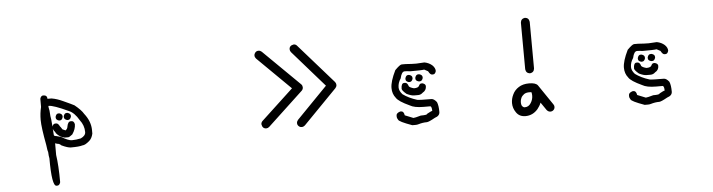

<svg xmlns="http://www.w3.org/2000/svg" viewBox="-57 -1089 6115 1646"><g transform="rotate(-5 3000.0 -266.0)"><path d="M518 -277C531 -277 540 -286 545 -304V-312C545 -324 536 -333 518 -338H510C497 -338 489 -329 484 -312V-304C484 -291 493 -282 510 -277ZM448 -279C461 -279 469 -288 474 -306V-313C474 -326 465 -335 448 -340H440C427 -340 419 -331 414 -313V-306C414 -293 423 -284 440 -279ZM535 -101C516 -101 486 -113 446 -137L406 -148C392 -149 385 -153 385 -160L381 -212C382 -208 384 -204 387 -199C398 -186 404 -177 404 -173C425 -148 449 -134 476 -129H507C513 -129 525 -136 543 -150C563 -179 573 -207 573 -236C569 -255 560 -264 547 -264H539C523 -264 512 -249 507 -218C506 -208 500 -199 491 -190C487 -190 478 -194 463 -201C452 -219 445 -228 444 -228C435 -247 425 -256 414 -256H406C394 -256 385 -248 380 -232C376 -283 373 -314 370 -323C369 -359 365 -386 360 -405C361 -407 362 -409 362 -412C391 -412 447 -392 531 -353C563 -340 592 -311 618 -266C643 -234 655 -199 655 -161C655 -140 641 -123 613 -110C586 -104 560 -101 535 -101ZM377 276C390 276 399 267 404 249C404 150 399 72 390 13V-87C399 -86 403 -84 404 -82C419 -82 432 -76 442 -65C478 -48 505 -40 522 -40C570 -40 603 -43 622 -49C638 -49 658 -60 683 -82C698 -95 709 -115 715 -142V-171C715 -222 697 -270 660 -317C647 -340 621 -367 584 -397C571 -404 540 -419 491 -441C457 -457 424 -468 392 -473H358C358 -494 347 -505 324 -505C311 -505 302 -496 297 -479V-408C288 -372 284 -335 284 -298C284 -254 294 -181 313 -80C317 -44 321 -24 324 -19C325 6 327 24 330 36C330 196 343 276 370 276Z M2205 -57C2214 -57 2222 -60 2230 -67L2535 -352C2543 -360 2547 -369 2547 -380C2547 -389 2544 -398 2537 -406L2223 -715C2215 -722 2206 -726 2196 -726C2185 -726 2176 -722 2169 -715C2162 -707 2158 -698 2158 -688C2158 -678 2162 -669 2169 -661L2454 -380L2178 -123C2170 -115 2166 -106 2166 -96C2170 -70 2183 -57 2205 -57ZM2509 -42C2519 -42 2528 -46 2536 -53L2825 -349C2832 -357 2836 -366 2836 -376C2836 -385 2833 -393 2827 -401L2529 -740C2522 -749 2512 -753 2501 -753C2476 -749 2463 -736 2463 -715C2463 -706 2466 -698 2472 -690L2746 -377L2482 -106C2475 -98 2471 -89 2471 -79C2471 -68 2475 -59 2483 -52C2490 -45 2499 -42 2509 -42Z M3464 -346C3477 -346 3486 -355 3491 -372V-380C3491 -393 3482 -402 3464 -407H3456C3443 -407 3435 -398 3430 -380V-372C3430 -359 3439 -351 3456 -346ZM3551 -344C3564 -344 3573 -353 3578 -370V-378C3578 -391 3569 -400 3551 -405H3542C3529 -405 3520 -396 3515 -378V-370C3515 -357 3524 -349 3542 -344ZM3527 -228C3542 -228 3556 -234 3567 -245C3588 -256 3599 -274 3599 -298C3599 -311 3590 -320 3572 -325H3563C3553 -325 3546 -319 3541 -307C3536 -295 3521 -289 3496 -289C3473 -295 3459 -302 3453 -310C3447 -331 3437 -342 3424 -342H3416C3399 -342 3390 -326 3390 -294C3390 -284 3403 -268 3428 -247C3455 -234 3476 -228 3491 -228ZM3483 25C3491 25 3500 24 3509 21C3532 14 3556 10 3581 10C3591 10 3615 0 3652 -21C3681 -30 3695 -46 3695 -68C3695 -104 3691 -133 3682 -154C3666 -174 3651 -184 3637 -184C3572 -184 3532 -185 3515 -188C3466 -203 3426 -223 3393 -247C3374 -268 3365 -288 3365 -308C3365 -334 3373 -359 3390 -384C3398 -422 3411 -441 3429 -441C3440 -441 3456 -440 3477 -437C3540 -437 3580 -438 3597 -441C3606 -437 3616 -431 3629 -424C3640 -403 3650 -393 3661 -393H3669C3682 -393 3690 -402 3695 -420C3695 -438 3687 -455 3670 -471C3653 -486 3631 -497 3604 -502L3534 -498C3511 -498 3480 -499 3443 -502H3409C3398 -502 3379 -487 3350 -458C3319 -395 3304 -345 3304 -308C3304 -274 3314 -245 3333 -222C3346 -200 3384 -175 3447 -146C3472 -131 3511 -123 3564 -123H3623C3631 -119 3635 -105 3635 -82C3629 -82 3614 -75 3589 -61C3589 -54 3571 -51 3534 -51C3499 -41 3478 -36 3469 -36C3442 -47 3418 -57 3397 -65C3393 -89 3384 -101 3369 -101H3361C3338 -94 3327 -83 3327 -70V-57C3327 -51 3330 -43 3336 -34C3339 -21 3379 -2 3454 25Z M4428 -44C4420 -44 4413 -48 4407 -55C4401 -62 4398 -74 4398 -92C4398 -103 4401 -114 4406 -126C4411 -138 4420 -148 4432 -157C4443 -165 4459 -169 4478 -169C4485 -169 4490 -169 4493 -168H4496C4499 -159 4500 -149 4500 -138C4500 -116 4494 -95 4481 -75C4468 -54 4451 -44 4428 -44ZM4498 -330C4521 -333 4534 -346 4536 -369L4534 -770C4531 -793 4519 -806 4496 -808C4473 -805 4460 -792 4458 -769L4460 -368C4463 -345 4475 -333 4498 -330ZM4428 32C4470 32 4506 15 4535 -19C4548 -35 4559 -53 4566 -72L4612 -5C4621 6 4631 12 4644 12C4655 12 4665 8 4672 0C4679 -7 4682 -16 4682 -26C4682 -33 4680 -40 4675 -47L4557 -221C4545 -237 4520 -245 4482 -245C4446 -245 4416 -237 4393 -222C4369 -207 4351 -187 4340 -163C4328 -139 4322 -114 4322 -89C4322 -60 4331 -32 4349 -7C4367 19 4393 32 4428 32Z M5464 -346C5477 -346 5486 -355 5491 -372V-380C5491 -393 5482 -402 5464 -407H5456C5443 -407 5435 -398 5430 -380V-372C5430 -359 5439 -351 5456 -346ZM5551 -344C5564 -344 5573 -353 5578 -370V-378C5578 -391 5569 -400 5551 -405H5542C5529 -405 5520 -396 5515 -378V-370C5515 -357 5524 -349 5542 -344ZM5527 -228C5542 -228 5556 -234 5567 -245C5588 -256 5599 -274 5599 -298C5599 -311 5590 -320 5572 -325H5563C5553 -325 5546 -319 5541 -307C5536 -295 5521 -289 5496 -289C5473 -295 5459 -302 5453 -310C5447 -331 5437 -342 5424 -342H5416C5399 -342 5390 -326 5390 -294C5390 -284 5403 -268 5428 -247C5455 -234 5476 -228 5491 -228ZM5483 25C5491 25 5500 24 5509 21C5532 14 5556 10 5581 10C5591 10 5615 0 5652 -21C5681 -30 5695 -46 5695 -68C5695 -104 5691 -133 5682 -154C5666 -174 5651 -184 5637 -184C5572 -184 5532 -185 5515 -188C5466 -203 5426 -223 5393 -247C5374 -268 5365 -288 5365 -308C5365 -334 5373 -359 5390 -384C5398 -422 5411 -441 5429 -441C5440 -441 5456 -440 5477 -437C5540 -437 5580 -438 5597 -441C5606 -437 5616 -431 5629 -424C5640 -403 5650 -393 5661 -393H5669C5682 -393 5690 -402 5695 -420C5695 -438 5687 -455 5670 -471C5653 -486 5631 -497 5604 -502L5534 -498C5511 -498 5480 -499 5443 -502H5409C5398 -502 5379 -487 5350 -458C5319 -395 5304 -345 5304 -308C5304 -274 5314 -245 5333 -222C5346 -200 5384 -175 5447 -146C5472 -131 5511 -123 5564 -123H5623C5631 -119 5635 -105 5635 -82C5629 -82 5614 -75 5589 -61C5589 -54 5571 -51 5534 -51C5499 -41 5478 -36 5469 -36C5442 -47 5418 -57 5397 -65C5393 -89 5384 -101 5369 -101H5361C5338 -94 5327 -83 5327 -70V-57C5327 -51 5330 -43 5336 -34C5339 -21 5379 -2 5454 25Z"/></g></svg>

Font: linja lipamanka normal
Style: Regular
Weight: 400
Version: Version 1.000;February 20, 2023;FontCreator 14.0.0.2901 64-b